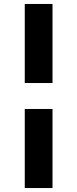

<svg xmlns="http://www.w3.org/2000/svg" viewBox="-20 -828 390 969"><path d="M245 -278V121H105V-278ZM105 -409V-808H245V-409Z"/></svg>

Font: Poppins SemiBold
Style: Regular
Weight: 600
Designer: Ninad Kale (Devanagari), Jonny Pinhorn (Latin)
Foundry: Indian Type Foundry
Version: Version 3.002 2017